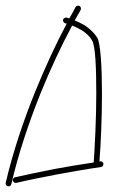

<svg xmlns="http://www.w3.org/2000/svg" viewBox="-20 -624 424 676"><path d="M0 20C-1 25 2 31 8 32C13 33 19 30 20 24C44 -81 81 -191 123 -296C157 -380 195 -461 234 -534C246 -529 257 -524 267 -518C283 -508 296 -496 304 -482C316 -463 319 -384 319 -295C319 -208 314 -112 310 -52C262 -45 216 -37 172 -29C122 -19 74 -9 33 0C28 1 24 7 25 12C26 17 32 21 37 20C79 10 125 1 176 -9C226 -18 280 -28 336 -36C341 -37 345 -42 344 -48C343 -53 338 -57 332 -56L330 -55C335 -115 339 -210 339 -295C339 -389 334 -473 322 -492C311 -509 296 -523 278 -535C267 -541 256 -547 243 -552C250 -565 257 -577 264 -589C266 -594 265 -600 260 -603C255 -605 249 -604 246 -599C239 -586 232 -572 224 -559C221 -560 218 -561 215 -562C210 -563 204 -560 202 -555C201 -550 204 -544 209 -542C211 -542 213 -541 215 -541C176 -468 139 -387 105 -304C62 -198 25 -87 0 20Z"/></svg>

Font: Mistral SingleLine OTF-SVG Regular
Style: Regular
Weight: 300
Designer: François Chastanet, Élisa Garzelli, Anais Alves, Morgane Autin
Foundry: institut supérieur des arts et du design Toulouse / isdaT
Version: Version 1.000;hotconv 1.0.117;makeotfexe 2.5.65602 DEVELOPME